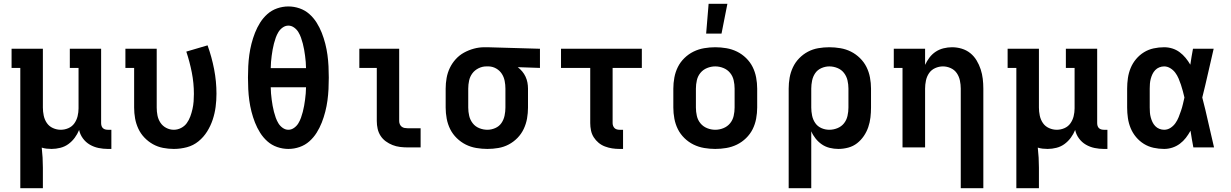

<svg xmlns="http://www.w3.org/2000/svg" viewBox="-20 -777 6490 1012"><path d="M87 215V-419H41V-520H206V-210Q206 -189 210.5 -167.5Q215 -146 227 -128.5Q239 -111 259 -102Q279 -93 300 -93Q321 -93 340.5 -101.5Q360 -110 372 -127Q384 -144 389 -164.5Q394 -185 394 -206V-419H348V-520H513V-128Q513 -121 515 -114Q517 -107 522 -102Q527 -97 534 -95Q541 -93 548 -93H567V8H548Q524 8 499.5 3Q475 -2 453.5 -14.5Q432 -27 417 -47.5Q402 -68 397 -92Q388 -70 374 -51Q360 -32 341 -18Q322 -4 298.5 2Q275 8 252 8Q239 8 225.5 6.5Q212 5 200 1Q203 27 204.5 54Q206 81 206 107V215Z M896 8Q868 8 839.5 2.5Q811 -3 786 -17Q761 -31 741 -52Q721 -73 709 -99Q697 -125 692 -153Q687 -181 687 -210V-419H641V-520H806V-210Q806 -189 810 -168.5Q814 -148 825.5 -130.5Q837 -113 856 -103Q875 -93 896 -93Q916 -93 934.5 -102.5Q953 -112 964.5 -128Q976 -144 983 -163Q990 -182 994.5 -202Q999 -222 1000.5 -242Q1002 -262 1002 -282Q1002 -339 991 -395Q980 -451 962 -505L1074 -538Q1096 -477 1108.5 -412.5Q1121 -348 1121 -283Q1121 -248 1116.5 -213.5Q1112 -179 1101 -146Q1090 -113 1071.5 -83.5Q1053 -54 1026 -32Q999 -10 965 -1Q931 8 896 8Z M1500 8Q1470 8 1441 -2Q1412 -12 1389.5 -32Q1367 -52 1351 -77.5Q1335 -103 1324 -131Q1313 -159 1305.5 -188.5Q1298 -218 1294 -247.5Q1290 -277 1288.5 -307Q1287 -337 1287 -368Q1287 -398 1288.5 -428Q1290 -458 1294 -487.5Q1298 -517 1305.5 -546.5Q1313 -576 1324 -604Q1335 -632 1351 -657.5Q1367 -683 1389.5 -703Q1412 -723 1441 -733Q1470 -743 1500 -743Q1530 -743 1559 -733Q1588 -723 1610.5 -703Q1633 -683 1649 -657.5Q1665 -632 1676 -604Q1687 -576 1694.5 -546.5Q1702 -517 1706 -487.5Q1710 -458 1711.5 -428Q1713 -398 1713 -368Q1713 -337 1711.5 -307Q1710 -277 1706 -247.5Q1702 -218 1694.5 -188.5Q1687 -159 1676 -131Q1665 -103 1649 -77.5Q1633 -52 1610.5 -32Q1588 -12 1559 -2Q1530 8 1500 8ZM1407 -418H1593Q1593 -434 1591.5 -450.5Q1590 -467 1588 -483Q1586 -499 1583 -515.5Q1580 -532 1576 -547.5Q1572 -563 1566.5 -578.5Q1561 -594 1552.5 -608Q1544 -622 1530 -632Q1516 -642 1500 -642Q1484 -642 1470 -632Q1456 -622 1447.5 -608Q1439 -594 1433.5 -578.5Q1428 -563 1424 -547.5Q1420 -532 1417 -515.5Q1414 -499 1412 -483Q1410 -467 1408.5 -450.5Q1407 -434 1407 -418ZM1500 -93Q1516 -93 1530 -103Q1544 -113 1552.5 -127Q1561 -141 1566.5 -156.5Q1572 -172 1576 -187.5Q1580 -203 1583 -219.5Q1586 -236 1588 -252Q1590 -268 1591.5 -284.5Q1593 -301 1593 -317H1407Q1407 -301 1408.5 -284.5Q1410 -268 1412 -252Q1414 -236 1417 -219.5Q1420 -203 1424 -187.5Q1428 -172 1433.5 -156.5Q1439 -141 1447.5 -127Q1456 -113 1470 -103Q1484 -93 1500 -93Z M2129 0Q2109 0 2088.5 -2.5Q2068 -5 2049 -12.5Q2030 -20 2013.5 -32Q1997 -44 1986 -61Q1975 -78 1970.5 -98Q1966 -118 1966 -139V-419H1874V-520H2084V-139Q2084 -130 2087.5 -122Q2091 -114 2097.5 -109Q2104 -104 2112.5 -102.5Q2121 -101 2129 -101H2197V0Z M2549 8Q2520 8 2490.5 3Q2461 -2 2435 -15Q2409 -28 2387.5 -49Q2366 -70 2353 -96Q2340 -122 2334.5 -151.5Q2329 -181 2329 -210V-310Q2329 -338 2334 -366Q2339 -394 2351 -419Q2363 -444 2382 -465Q2401 -486 2425.5 -499.5Q2450 -513 2477.5 -520.5Q2505 -528 2533 -528H2550L2826 -520V-419L2709 -423Q2722 -413 2732.5 -400.5Q2743 -388 2750 -373Q2757 -358 2760 -342Q2763 -326 2763 -310V-210Q2763 -181 2758 -152.5Q2753 -124 2740.5 -97.5Q2728 -71 2707.5 -50Q2687 -29 2661.5 -15.5Q2636 -2 2607 3Q2578 8 2549 8ZM2549 -93Q2570 -93 2590.5 -102Q2611 -111 2623 -128.5Q2635 -146 2639.5 -167.5Q2644 -189 2644 -210V-310Q2644 -330 2640 -350.5Q2636 -371 2625 -388Q2614 -405 2596 -415.5Q2578 -426 2557 -427H2543Q2522 -427 2502 -417Q2482 -407 2469.5 -390Q2457 -373 2452.5 -352Q2448 -331 2448 -310V-210Q2448 -188 2453 -166.5Q2458 -145 2471.5 -127.5Q2485 -110 2506 -101.5Q2527 -93 2549 -93Z M3245 8Q3225 8 3206 5Q3187 2 3168.5 -5Q3150 -12 3135 -24.5Q3120 -37 3109.5 -53.5Q3099 -70 3095 -89.5Q3091 -109 3091 -128V-419H2937V-520H3363V-419H3209V-128Q3209 -121 3211.5 -114Q3214 -107 3219 -102Q3224 -97 3231 -95Q3238 -93 3245 -93H3264V8Z M3750 8Q3721 8 3691.5 3Q3662 -2 3635.5 -15Q3609 -28 3587.5 -49Q3566 -70 3553 -96Q3540 -122 3534.5 -151.5Q3529 -181 3529 -210V-310Q3529 -339 3534.5 -368.5Q3540 -398 3553 -424Q3566 -450 3587.5 -471Q3609 -492 3635.5 -505Q3662 -518 3691.5 -523Q3721 -528 3750 -528Q3779 -528 3808.5 -523Q3838 -518 3864.5 -505Q3891 -492 3912.5 -471Q3934 -450 3947 -424Q3960 -398 3965.5 -368.5Q3971 -339 3971 -310V-210Q3971 -181 3965.5 -151.5Q3960 -122 3947 -96Q3934 -70 3912.5 -49Q3891 -28 3864.5 -15Q3838 -2 3808.5 3Q3779 8 3750 8ZM3750 -93Q3772 -93 3793 -101.5Q3814 -110 3828 -127Q3842 -144 3847 -166Q3852 -188 3852 -210V-310Q3852 -332 3847 -354Q3842 -376 3828 -393Q3814 -410 3793 -418.5Q3772 -427 3750 -427Q3728 -427 3707 -418.5Q3686 -410 3672 -393Q3658 -376 3653 -354Q3648 -332 3648 -310V-210Q3648 -188 3653 -166Q3658 -144 3672 -127Q3686 -110 3707 -101.5Q3728 -93 3750 -93ZM3702 -600 3715 -757H3814L3783 -600Z M4137 215V-310Q4137 -339 4142 -367.5Q4147 -396 4159.5 -422.5Q4172 -449 4192.5 -470Q4213 -491 4238.5 -504.5Q4264 -518 4293 -523Q4322 -528 4351 -528Q4380 -528 4409.5 -523Q4439 -518 4465 -505Q4491 -492 4512.5 -471Q4534 -450 4547 -424Q4560 -398 4565.5 -368.5Q4571 -339 4571 -310V-210Q4571 -184 4568 -158Q4565 -132 4556.5 -107Q4548 -82 4533 -60Q4518 -38 4497.5 -22Q4477 -6 4451 1Q4425 8 4399 8Q4376 8 4353.5 2.5Q4331 -3 4312.5 -15.5Q4294 -28 4279.5 -46Q4265 -64 4256 -85V215ZM4351 -93Q4373 -93 4394 -101.5Q4415 -110 4428.5 -127Q4442 -144 4447 -166Q4452 -188 4452 -210V-310Q4452 -332 4447 -353.5Q4442 -375 4428.5 -392.5Q4415 -410 4394 -418.5Q4373 -427 4351 -427Q4330 -427 4309.5 -418Q4289 -409 4277 -391.5Q4265 -374 4260.5 -352.5Q4256 -331 4256 -310V-210Q4256 -189 4260.5 -167.5Q4265 -146 4277 -128.5Q4289 -111 4309 -102Q4329 -93 4351 -93Z M5044 215V-310Q5044 -331 5039.5 -352.5Q5035 -374 5023 -391.5Q5011 -409 4991 -418Q4971 -427 4950 -427Q4929 -427 4909 -418Q4889 -409 4877 -391.5Q4865 -374 4860.5 -352.5Q4856 -331 4856 -310V0H4737V-419H4691V-520H4856V-435Q4865 -455 4879 -473.5Q4893 -492 4912 -504.5Q4931 -517 4953.5 -522.5Q4976 -528 4998 -528Q5024 -528 5049 -520.5Q5074 -513 5094 -497Q5114 -481 5127.5 -458.5Q5141 -436 5149 -411.5Q5157 -387 5160 -361.5Q5163 -336 5163 -310V215Z M5337 215V-419H5291V-520H5456V-210Q5456 -189 5460.5 -167.5Q5465 -146 5477 -128.5Q5489 -111 5509 -102Q5529 -93 5550 -93Q5571 -93 5590.5 -101.5Q5610 -110 5622 -127Q5634 -144 5639 -164.5Q5644 -185 5644 -206V-419H5598V-520H5763V-128Q5763 -121 5765 -114Q5767 -107 5772 -102Q5777 -97 5784 -95Q5791 -93 5798 -93H5817V8H5798Q5774 8 5749.5 3Q5725 -2 5703.5 -14.5Q5682 -27 5667 -47.5Q5652 -68 5647 -92Q5638 -70 5624 -51Q5610 -32 5591 -18Q5572 -4 5548.5 2Q5525 8 5502 8Q5489 8 5475.5 6.5Q5462 5 5450 1Q5453 27 5454.5 54Q5456 81 5456 107V215Z M6116 8Q6088 8 6060.5 2Q6033 -4 6009.5 -18.5Q5986 -33 5968 -54.5Q5950 -76 5939.5 -101.5Q5929 -127 5925 -154.5Q5921 -182 5921 -210V-310Q5921 -338 5925 -365.5Q5929 -393 5939.5 -418.5Q5950 -444 5968 -465.5Q5986 -487 6009.5 -501.5Q6033 -516 6060.5 -522Q6088 -528 6116 -528Q6138 -528 6159 -521.5Q6180 -515 6197.5 -502Q6215 -489 6229 -472Q6243 -455 6254 -436Q6257 -457 6260.5 -478Q6264 -499 6268 -520H6377Q6362 -456 6347.5 -391.5Q6333 -327 6317 -263Q6334 -198 6348.5 -132Q6363 -66 6379 0H6270Q6266 -22 6262 -44Q6258 -66 6255 -88Q6244 -68 6230.5 -50.5Q6217 -33 6199 -19.5Q6181 -6 6159.5 1Q6138 8 6116 8ZM6116 -93Q6134 -93 6149.5 -103Q6165 -113 6175.5 -128Q6186 -143 6192.5 -159.5Q6199 -176 6205 -193.5Q6211 -211 6215 -228.5Q6219 -246 6223 -263Q6219 -280 6214.5 -297Q6210 -314 6204.5 -330.5Q6199 -347 6192 -363.5Q6185 -380 6174.5 -394Q6164 -408 6148.5 -417.5Q6133 -427 6116 -427Q6103 -427 6090.5 -422Q6078 -417 6069 -407.5Q6060 -398 6054.5 -386.5Q6049 -375 6045.5 -362Q6042 -349 6041 -336Q6040 -323 6040 -310V-210Q6040 -197 6041 -184Q6042 -171 6045.5 -158Q6049 -145 6054.5 -133.5Q6060 -122 6069 -112.5Q6078 -103 6090.5 -98Q6103 -93 6116 -93Z"/></svg>

Font: Iosevka Etoile
Style: Bold
Weight: 700
Designer: Belleve Invis
Foundry: Belleve Invis
Version: Version 28.1.0; ttfautohint (v1.8.4)